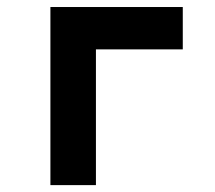

<svg xmlns="http://www.w3.org/2000/svg" viewBox="-20 -538 626 558"><path d="M126.5 0V-517.6H258.8V0ZM156.7 -394.5V-517.6H511.2V-394.5Z"/></svg>

Font: Cascadia Mono
Style: Regular
Weight: 400
Monospace: yes
Designer: Aaron Bell
Foundry: Saja Typeworks
Version: Version 2102.003